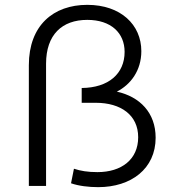

<svg xmlns="http://www.w3.org/2000/svg" viewBox="-20 -767 708 792"><path d="M462 -389C519 -418 563 -476 563 -556C563 -665 478 -747 340 -747C200 -747 99 -662 99 -498V0H170V-504C170 -624 236 -685 340 -685C438 -685 494 -631 494 -553C494 -463 428 -405 317 -404V-343H375C479 -343 550 -292 550 -201C550 -109 481 -57 382 -57C342 -57 312 -62 285 -71L273 -11C304 0 346 5 385 5C521 5 622 -71 622 -199C622 -302 557 -368 462 -389Z"/></svg>

Font: Montserrat Lite
Style: Regular
Weight: 400
Designer: Julieta Ulanovsky
Foundry: Julieta Ulanovsky
Version: Version 7.200;PS 007.200;hotconv 1.0.88;makeotf.lib2.5.64775